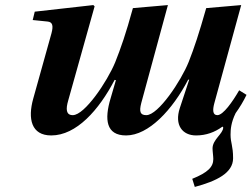

<svg xmlns="http://www.w3.org/2000/svg" viewBox="-20 -522 992 757"><path d="M109 -443 168 -437C187 -435 191 -421 183 -391L111 -133C89 -54 103 12 182 12C281 12 370 -88 432 -207L437 -206L416 -134C391 -51 398 12 477 12C566 12 660 -89 722 -208H726L689 -96C667 -29 699 12 753 12C793 12 827 -1 856 -22C858 -23 860 -22 860 -19C860 5 818 28 818 63C818 75 821 94 821 105C821 136 800 158 738 183L748 215C834 192 899 160 899 102C899 52 889 42 889 9C889 -12 891 -39 909 -76C925 -98 940 -123 952 -148L923 -166C897 -121 860 -68 837 -68C818 -68 818 -89 825 -115L931 -502L793 -490C764 -388 746 -334 724 -278C694 -203 604 -68 557 -68C533 -68 528 -81 537 -116L642 -502L504 -490C476 -388 457 -334 434 -276C403 -201 314 -68 267 -68C240 -68 239 -92 249 -126L353 -497L348 -502L117 -476Z"/></svg>

Font: Heuristica
Style: Bold Italic
Weight: 700
Italic angle: -13°
Version: Version 1.0.1